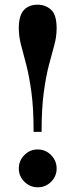

<svg xmlns="http://www.w3.org/2000/svg" viewBox="-20 -785 321 817"><path d="M123 -224Q123 -325 113.5 -394Q104 -463 91.5 -510.5Q79 -558 69.5 -594Q60 -630 60 -666Q60 -718 81 -741.5Q102 -765 140 -765Q173 -765 197 -744Q221 -723 221 -664Q221 -629 211 -593Q201 -557 188.5 -509.5Q176 -462 166.5 -393.5Q157 -325 157 -224ZM141 12Q108 12 84 -11.5Q60 -35 60 -68Q60 -101 83.5 -125Q107 -149 140 -149Q174 -149 197.5 -125Q221 -101 221 -68Q221 -35 197.5 -11.5Q174 12 141 12Z"/></svg>

Font: Libre Bodoni Medium
Style: Regular
Weight: 500
Designer: Pablo Impallari, Rodrigo Fuenzalida
Foundry: Impallari Type
Version: Version 2.005;gftools[0.9.23]